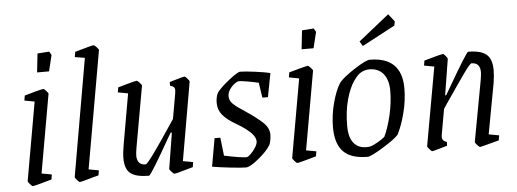

<svg xmlns="http://www.w3.org/2000/svg" viewBox="-47 -793 2494 927"><g transform="rotate(-5 1200.5 -329.5)"><path d="M55 -17 122 -397 73 -406 77 -430Q104 -438 130.5 -445Q157 -452 169 -454Q172 -454 182.5 -443Q193 -432 192 -428L125 -48L174 -39L170 -15Q86 9 78 9Q74 9 64.5 -2Q55 -13 55 -17ZM156 -627 213 -631 223 -614 204 -536H146Z M283 -17 382 -586 334 -594 338 -619Q421 -643 429 -643Q433 -643 443.5 -632Q454 -621 453 -617L353 -48L402 -39L398 -15L374 -9Q353 -3 334 2.5Q315 8 306 9Q302 9 292.5 -2Q283 -13 283 -17Z M810 -48 859 -39 855 -15Q772 9 764 9Q761 9 750.5 -2Q740 -13 741 -17L769 -190H763L750 -168Q650 8 641 8Q579 8 552 -13Q525 -34 525 -87Q525 -113 532 -152L575 -397L526 -406L530 -430Q536 -432 576 -443Q616 -454 621 -454Q625 -454 635 -443.5Q645 -433 645 -428L592 -130Q588 -104 588 -94Q588 -48 630 -48Q643 -48 780 -255L802 -380Q803 -385 803 -392Q803 -403 797.5 -408Q792 -413 780 -416V-434Q793 -438 821 -446Q849 -454 853 -454Q857 -454 866.5 -443Q876 -432 876 -428Z M1057 -341Q1057 -319 1074.5 -302.5Q1092 -286 1131 -261Q1182 -227 1212 -199.5Q1242 -172 1242 -139Q1242 -128 1239.5 -113.5Q1237 -99 1233 -90Q1217 -62 1174 -26.5Q1131 9 1111 9Q1090 9 1036 3Q982 -3 948 -9L972 -145H1000L1010 -57Q1091 -40 1118 -40Q1125 -40 1138.5 -53Q1152 -66 1162.5 -83Q1173 -100 1173 -112Q1173 -132 1151.5 -154Q1130 -176 1085 -203Q1039 -229 1018 -254.5Q997 -280 997 -313Q997 -345 1009 -365Q1029 -390 1070 -422Q1111 -454 1123 -454Q1146 -454 1195 -447.5Q1244 -441 1268 -435L1246 -320H1219L1208 -393Q1183 -399 1153.5 -404Q1124 -409 1113 -409Q1105 -409 1091.5 -399Q1078 -389 1067.5 -373.5Q1057 -358 1057 -341Z M1337 -17 1404 -397 1355 -406 1359 -430Q1386 -438 1412.5 -445Q1439 -452 1451 -454Q1454 -454 1464.5 -443Q1475 -432 1474 -428L1407 -48L1456 -39L1452 -15Q1368 9 1360 9Q1356 9 1346.5 -2Q1337 -13 1337 -17ZM1438 -627 1495 -631 1505 -614 1486 -536H1428Z M1546 -147Q1546 -206 1562 -266Q1578 -326 1601 -361Q1624 -387 1678.5 -422Q1733 -457 1751 -457Q1906 -457 1906 -305Q1906 -246 1890 -184.5Q1874 -123 1853 -84Q1833 -62 1774.5 -26.5Q1716 9 1701 9Q1620 9 1583 -29.5Q1546 -68 1546 -147ZM1718 -40Q1731 -43 1754.5 -56.5Q1778 -70 1789 -80Q1809 -122 1823 -182Q1837 -242 1837 -300Q1837 -352 1813 -381.5Q1789 -411 1745 -411Q1726 -411 1708 -402Q1690 -394 1668 -362.5Q1646 -331 1630.5 -275.5Q1615 -220 1615 -147Q1615 -93 1637 -65.5Q1659 -38 1699 -38Q1712 -38 1718 -40ZM1710 -549 1859 -668 1888 -631 1884 -611 1724 -526Z M2292 -48 2342 -39 2338 -15 2312 -8Q2249 9 2246 9Q2242 9 2232 -2Q2222 -13 2222 -17L2277 -315Q2281 -341 2281 -350Q2281 -397 2239 -397Q2232 -397 2201 -353.5Q2170 -310 2103 -212L2088 -189L2066 -65Q2065 -61 2065 -55Q2065 -36 2088 -29L2087 -11Q2074 -7 2046 1Q2018 9 2014 9Q2010 9 2000.5 -2Q1991 -13 1991 -17L2059 -397L2010 -406L2014 -430Q2041 -438 2067.5 -445Q2094 -452 2106 -454Q2109 -454 2118.5 -443Q2128 -432 2127 -428L2099 -254H2104L2124 -288Q2220 -454 2228 -454Q2289 -454 2316 -431.5Q2343 -409 2343 -355Q2343 -327 2337 -291Z"/></g></svg>

Font: Grenze Light
Style: Italic
Weight: 300
Italic angle: -10°
Designer: Renata Polastri
Foundry: Omnibus-Type
Version: Version 1.002; ttfautohint (v1.8)